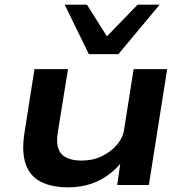

<svg xmlns="http://www.w3.org/2000/svg" viewBox="-20 -789 785 819"><path d="M270 10Q200 10 153.5 -14Q107 -38 89.5 -89.5Q72 -141 84 -220L127 -494H270L227 -227Q219 -182 229 -155Q239 -128 264.5 -116Q290 -104 328 -104Q376 -104 415 -123Q454 -142 480 -173Q506 -204 510 -240L550 -494H693L615 0H480L495 -105H505Q462 -49 403.5 -19.5Q345 10 270 10ZM359 -558 256 -769H351L436 -634L567 -769H661L485 -558Z"/></svg>

Font: Nunito Sans 10pt Expanded
Style: Bold Italic
Weight: 700
Width: 7
Italic angle: -9°
Designer: Vernon Adams
Foundry: Vernon Adams
Version: Version 3.101;gftools[0.9.27]